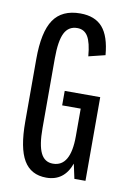

<svg xmlns="http://www.w3.org/2000/svg" viewBox="-83 -768 575 836"><g transform="rotate(10 204.0 -350.0)"><path d="M181 15Q113 15 81 -39Q49 -93 49 -209V-486Q49 -606 86 -660.5Q123 -715 204 -715Q269 -715 302.5 -676.5Q336 -638 343 -555L270 -537Q265 -597 249 -623.5Q233 -650 202 -650Q163 -650 145.5 -615Q128 -580 128 -503V-194Q128 -120 145 -85Q162 -50 199 -50Q277 -50 277 -185V-307H195V-371H352V-1H303L289 -66Q260 15 181 15Z"/></g></svg>

Font: Pathway Gothic One
Style: Regular
Weight: 400
Version: Version 1.003; ttfautohint (v1.8.4.7-5d5b);gftools[0.9.26]